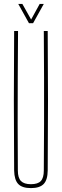

<svg xmlns="http://www.w3.org/2000/svg" viewBox="-20 -959 317 984"><path d="M138.5 5Q93.5 5 73.5 -16Q53.5 -37 52.5 -85Q51 -264.5 51 -442.8Q51 -621 52.5 -800H72.5Q71.5 -680.5 71 -561.5Q70.5 -442.5 70.5 -323.5Q70.5 -204.5 71.5 -85Q71.5 -47.5 87.5 -31.2Q103.5 -15 138.5 -15Q174 -15 189.2 -31.2Q204.5 -47.5 204.5 -85Q205.5 -204.5 205.8 -323.5Q206 -442.5 205.8 -561.5Q205.5 -680.5 204.5 -800H224.5Q226 -621 226 -442.8Q226 -264.5 224.5 -85Q224 -37 203.8 -16Q183.5 5 138.5 5ZM128.5 -840 73.5 -939H94.5L139.5 -859L183.5 -939H204.5L149.5 -840Z"/></svg>

Font: Big Shoulders Thin
Style: Regular
Weight: 100
Designer: Patric King
Foundry: XO Type Co
Version: Version 2.002